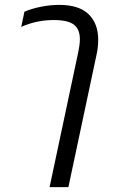

<svg xmlns="http://www.w3.org/2000/svg" viewBox="-20 -570 462 786"><path d="M299 -350Q307 -387 307 -409Q307 -451 282 -469.5Q257 -488 200 -488Q130 -488 67 -460L80 -522Q107 -534 146 -542Q185 -550 223 -550Q303 -550 342.5 -512Q382 -474 382 -407Q382 -376 375 -345L260 196H183Z"/></svg>

Font: Prompt Light
Style: Italic
Weight: 300
Italic angle: -12°
Designer: Katatrad Team
Foundry: CadsonDemak
Version: Version 1.000